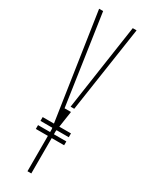

<svg xmlns="http://www.w3.org/2000/svg" viewBox="-211 -835 668 870"><g transform="rotate(30 123.0 -400.0)"><path d="M49 -185V-205H197V-185ZM49 -227V-247H197V-227ZM112 0V-219V-220L25 -800H46L82 -556L115 -331H148.5L132 -220V-219V0ZM135 -351 165 -556 201 -800H221L154 -351Z"/></g></svg>

Font: Big Shoulders Stencil Display SC Thin
Style: Regular
Weight: 100
Designer: Patric King
Foundry: XO Type Co
Version: Version 2.001